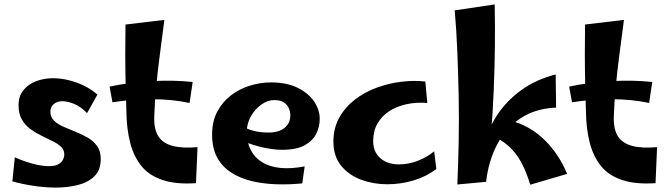

<svg xmlns="http://www.w3.org/2000/svg" viewBox="-20 -828 3024 869"><path d="M233 21Q183 21 131 13Q79 5 36 -7L47 -116Q69 -106 95 -97Q121 -88 149 -82Q177 -76 203 -76Q227 -76 242 -83.5Q257 -91 264 -103.5Q271 -116 271 -129Q271 -150 256 -164Q241 -178 217.5 -189.5Q194 -201 167.5 -214Q141 -227 117.5 -244Q94 -261 79 -287Q64 -313 64 -351Q64 -393 86 -420Q108 -447 143.5 -460.5Q179 -474 221 -474Q272 -474 326.5 -454.5Q381 -435 421 -400L374 -316Q345 -346 315 -358Q285 -370 261 -370Q239 -370 223.5 -357Q208 -344 208 -323Q208 -298 224.5 -282Q241 -266 267 -254.5Q293 -243 322 -231.5Q351 -220 377 -205Q403 -190 419.5 -167Q436 -144 436 -108Q436 -59 408 -31Q380 -3 333.5 9Q287 21 233 21Z M867 1Q777 7 716.5 -13Q656 -33 621 -75.5Q586 -118 569.5 -181Q553 -244 552 -324Q550 -390 548.5 -456Q547 -522 547 -587.5Q547 -653 548 -717L724 -738Q713 -654 703 -577.5Q693 -501 686.5 -431Q680 -361 678 -296Q677 -241 697.5 -210Q718 -179 762 -167.5Q806 -156 874 -162ZM838 -362Q758 -379 667.5 -379Q577 -379 489 -365L476 -436Q569 -456 668.5 -461Q768 -466 852 -457Z M1348 2Q1289 8 1230 6Q1171 4 1119 -8.5Q1067 -21 1026.5 -47Q986 -73 963 -115Q940 -157 940 -219Q940 -279 963.5 -323Q987 -367 1025.5 -396.5Q1064 -426 1111.5 -440.5Q1159 -455 1207 -455Q1280 -455 1329.5 -429.5Q1379 -404 1403.5 -366Q1428 -328 1427 -288Q1427 -255 1411.5 -223Q1396 -191 1359 -170.5Q1322 -150 1256 -150Q1233 -150 1205.5 -154Q1178 -158 1149.5 -165.5Q1121 -173 1095 -183.5Q1069 -194 1051 -207L1077 -256Q1098 -244 1127.5 -236Q1157 -228 1197 -228Q1225 -228 1247 -237Q1269 -246 1281.5 -263.5Q1294 -281 1294 -307Q1294 -323 1287 -338.5Q1280 -354 1264.5 -364.5Q1249 -375 1221 -375Q1191 -375 1162 -354Q1133 -333 1115 -300.5Q1097 -268 1097 -232Q1097 -185 1114.5 -150Q1132 -115 1166 -94Q1200 -73 1248.5 -68Q1297 -63 1359 -75Z M1733 6Q1671 6 1615 -14.5Q1559 -35 1524 -78Q1489 -121 1489 -187Q1489 -248 1515.5 -295.5Q1542 -343 1586 -377Q1630 -411 1684.5 -431Q1739 -451 1796.5 -458Q1854 -465 1905 -459L1914 -362Q1865 -366 1820.5 -356.5Q1776 -347 1742 -325Q1708 -303 1688.5 -269Q1669 -235 1669 -189Q1669 -141 1701 -112.5Q1733 -84 1786 -84Q1829 -84 1870.5 -100Q1912 -116 1945 -143L1955 -63Q1910 -29 1852 -11.5Q1794 6 1733 6Z M2380 8Q2365 -41 2348 -76Q2331 -111 2310.5 -136.5Q2290 -162 2264.5 -181Q2239 -200 2208 -217L2260 -289Q2360 -271 2432.5 -206Q2505 -141 2547 -41ZM2180 -5 2166 -152Q2183 -233 2226.5 -301.5Q2270 -370 2338.5 -419.5Q2407 -469 2495 -491L2497 -341Q2402 -337 2335 -292Q2268 -247 2229.5 -173Q2191 -99 2180 -5ZM2180 -5 2050 7Q2054 -86 2056 -186.5Q2058 -287 2056 -389.5Q2054 -492 2050 -591.5Q2046 -691 2038 -781L2219 -808Q2223 -620 2214.5 -416.5Q2206 -213 2180 -5Z M2947 1Q2857 7 2796.5 -13Q2736 -33 2701 -75.5Q2666 -118 2649.5 -181Q2633 -244 2632 -324Q2630 -390 2628.5 -456Q2627 -522 2627 -587.5Q2627 -653 2628 -717L2804 -738Q2793 -654 2783 -577.5Q2773 -501 2766.5 -431Q2760 -361 2758 -296Q2757 -241 2777.5 -210Q2798 -179 2842 -167.5Q2886 -156 2954 -162ZM2918 -362Q2838 -379 2747.5 -379Q2657 -379 2569 -365L2556 -436Q2649 -456 2748.5 -461Q2848 -466 2932 -457Z"/></svg>

Font: Marhey Light Medium
Style: Regular
Weight: 500
Version: Version 1.000